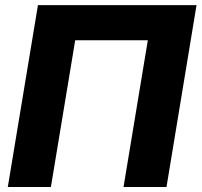

<svg xmlns="http://www.w3.org/2000/svg" viewBox="-20 -748 806 768"><path d="M766.1 -727.5 646 0H474.1L571.3 -586.9H280.8L183.6 0H11.2L131.8 -727.5Z"/></svg>

Font: Inter ExtraBold
Style: Italic
Weight: 800
Italic angle: -9.3988°
Designer: Rasmus Andersson
Foundry: rsms
Version: Version 4.001;git-66647c0bb